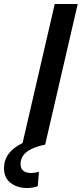

<svg xmlns="http://www.w3.org/2000/svg" viewBox="-85 -724 409 961"><path d="M141 0Q83 11 50.5 35Q18 59 18 97Q18 142 72 142Q86 142 110 136L104 208Q80 217 51 217Q1 217 -32 191.5Q-65 166 -65 118Q-65 37 28 -8L189 -704H304Z"/></svg>

Font: CBA Beacon Sans Bold
Style: Italic
Weight: 700
Italic angle: -13°
Designer: Wei Huang
Foundry: Wei Huang
Version: Version 1.002